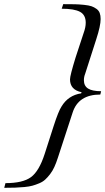

<svg xmlns="http://www.w3.org/2000/svg" viewBox="-121 -749 507 925"><path d="M-100.6 155.8 -94.7 133.3Q-11.2 133.3 28.1 104.5Q67.4 75.7 94.2 -7.3L137.7 -142.6Q160.6 -213.4 175.3 -235.8Q207.5 -289.6 270 -299.3L272 -304.7Q216.3 -316.4 216.3 -366.7Q216.3 -384.8 243.2 -472.2L282.2 -590.8Q292 -617.7 292 -639.6Q292 -677.2 264.4 -692.1Q236.8 -707 176.3 -707L183.6 -729Q219.2 -729 240 -728.5Q260.7 -728 284.2 -725.6Q307.6 -723.1 320.1 -718.8Q332.5 -714.4 343.8 -706.3Q355 -698.2 359.4 -686.3Q363.8 -674.3 363.8 -657.2Q363.8 -624.5 342.8 -560.1L289.6 -394.5Q283.2 -378.4 283.2 -362.8Q283.2 -335 303.5 -322.3Q323.7 -309.6 366.2 -309.6L362.3 -293.5Q256.8 -293.5 229 -207L158.2 9.8Q149.9 35.6 140.9 55.4Q131.8 75.2 120.1 90.3Q108.4 105.5 96.7 116.2Q85 127 68.1 134Q51.3 141.1 35.6 145.5Q20 149.9 -3.7 152.1Q-27.3 154.3 -48.1 155Q-68.8 155.8 -100.6 155.8Z"/></svg>

Font: Elstob 10pt
Style: Italic
Weight: 400
Italic angle: -20°
Designer: Peter S. Baker
Version: Version 1.015